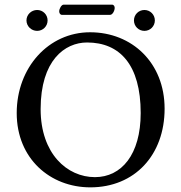

<svg xmlns="http://www.w3.org/2000/svg" viewBox="-20 -797 781 827"><path d="M689 -329C689 -527 548 -658 368 -658C189 -658 52 -506 52 -310C52 -113 197 10 369 10C560 10 689 -129 689 -329ZM355 -614C496 -614 586 -518 586 -310C586 -131 503 -34 389 -34C269 -34 155 -135 155 -327C155 -537 259 -614 355 -614ZM454 -733C465 -733 474 -751 474 -763C474 -769 471 -777 462 -777H254C245 -777 235 -760 235 -748C235 -741 239 -733 247 -733ZM94 -709C94 -684 115 -664 140 -664C165 -664 185 -684 185 -709C185 -734 165 -754 140 -754C115 -754 94 -734 94 -709ZM557 -709C557 -684 577 -664 602 -664C627 -664 647 -684 647 -709C647 -734 627 -754 602 -754C577 -754 557 -734 557 -709Z"/></svg>

Font: Libertinus Sans
Style: Regular
Weight: 400
Designer: Philipp H. Poll, Khaled Hosny
Foundry: Caleb Maclennan
Version: Version 7.050;RELEASE